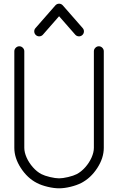

<svg xmlns="http://www.w3.org/2000/svg" viewBox="-20 -1020 640 1040"><path d="M111.6 -742.2V-219.2Q111.6 -195.1 124.1 -166.7Q136.7 -138.4 158.3 -113.9Q179.9 -89.4 204.6 -76.7Q221.2 -68.1 250.9 -61Q280.5 -54 300 -54Q319.6 -54 349.1 -61Q378.7 -68.1 395.3 -76.7Q419.9 -89.4 441.7 -113.9Q463.4 -138.4 476 -166.7Q488.5 -195.1 488.5 -219.2V-742.2Q488.5 -753.2 496.5 -761.2Q504.4 -769.3 515.4 -769.3Q526.4 -769.3 534.3 -761.2Q542.2 -753.2 542.2 -742.2V-219.2Q542.2 -164.3 507 -109.9Q471.7 -55.4 419.9 -28.8Q395 -16.1 361.6 -8.1Q328.1 0 300 0Q272 0 238.3 -8.1Q204.6 -16.1 179.9 -28.8Q128.2 -55.4 92.9 -109.9Q57.6 -164.3 57.6 -219.2V-742.2Q57.6 -753.2 65.7 -761.2Q73.7 -769.3 84.7 -769.3Q95.7 -769.3 103.6 -761.2Q111.6 -753.2 111.6 -742.2ZM172.1 -867.7 279.8 -990.7Q288.3 -1000 300 -1000Q311.8 -1000 320.3 -990.7L428 -867.7Q435.3 -859.4 434.6 -848.3Q433.8 -837.2 425.5 -829.8Q417.2 -822.5 406 -823.2Q394.8 -824 387.5 -832.3L300 -932.1L212.6 -832.3Q205.3 -824 194.1 -823.2Q182.9 -822.5 174.6 -829.8Q166.3 -837.2 165.5 -848.3Q164.8 -859.4 172.1 -867.7Z"/></svg>

Font: Tecnico
Style: Fino
Weight: 400
Version: Version 1.3